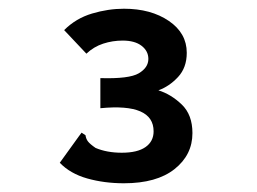

<svg xmlns="http://www.w3.org/2000/svg" viewBox="-20 -659 590 440"><path d="M264 -239Q219 -239 180 -250Q141 -261 117 -286L161 -347L167 -355L176 -349Q177 -341 181.5 -335Q186 -329 199 -320Q225 -309 259 -309Q295 -309 313.5 -322Q332 -335 332 -358Q332 -423 210 -411V-480Q276 -478 298 -491Q320 -504 320 -524Q320 -542 304.5 -554Q289 -566 261 -566Q238 -566 216.5 -559Q195 -552 178 -536L127 -590Q154 -617 191 -628Q228 -639 264 -639Q326 -639 367 -611Q408 -583 408 -538Q408 -504 388 -482.5Q368 -461 343 -452Q372 -443 396.5 -419.5Q421 -396 421 -354Q421 -304 380 -271.5Q339 -239 264 -239Z"/></svg>

Font: Inconsolata SemiExpanded ExtraBold
Style: Regular
Weight: 800
Width: 6
Monospace: yes
Designer: Raph Levien, Cyreal, Brenton Simpson
Foundry: Raph Levien, Cyreal, Google
Version: Version 3.001; ttfautohint (v1.8.2.53-6de2)